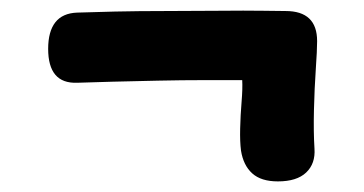

<svg xmlns="http://www.w3.org/2000/svg" viewBox="-20 -466 690 364"><path d="M576.2 -184.3Q578.2 -155.8 560.4 -138.9Q542.7 -122.1 506.8 -122.1Q475 -122.1 458.2 -137.3Q441.4 -152.4 436.9 -180.4Q434.7 -197.3 435.3 -222.5Q435.9 -247.7 438 -272.9Q440.1 -298.2 439.2 -314.1Q410.2 -314.1 367.8 -314.1Q325.4 -314.1 279.3 -313.1Q233.3 -312.1 192.7 -311.1Q152.1 -310.1 126.3 -309.1Q98.6 -308.1 84.9 -324.3Q71.3 -340.4 71.3 -373.4Q71.3 -406.3 84.9 -423.7Q98.6 -441.1 126.3 -442.1Q152.7 -443.1 197.8 -444.1Q242.9 -445.1 294.9 -445.1Q346.9 -445.1 395.9 -445.6Q444.8 -446.1 479 -445.6Q513.2 -445.1 521.3 -445.1Q551.3 -445.1 566.2 -430.9Q581.2 -416.7 581.2 -388Q581.2 -370.8 578.7 -334.9Q576.2 -298.9 575.2 -257.6Q574.2 -216.3 576.2 -184.3Z"/></svg>

Font: Playpen Sans
Style: Regular
Weight: 400
Designer: Laura Meseguer, Veronika Burian, José Scaglione, Kostas Bartsokas, Vera Evstafieva, Tom Grace, Yorlmar Campos
Foundry: TypeTogether
Version: Version 2.000